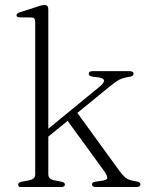

<svg xmlns="http://www.w3.org/2000/svg" viewBox="-20 -749 602 769"><path d="M63.5 0Q56.5 0 54.8 -2.8Q53 -5.5 53 -10Q53 -14.5 56.8 -17.2Q60.5 -20 68 -21.5L98 -27Q109 -29.5 115 -35Q121 -40.5 121 -51V-661.5Q121 -670.5 117.5 -674.8Q114 -679 105.5 -679L60 -679.5Q52.5 -679.5 49.2 -681.8Q46 -684 46 -687.5Q46 -691.5 49.2 -694.5Q52.5 -697.5 60 -700L128.5 -722Q139.5 -726 146.5 -727.5Q153.5 -729 158 -729Q166 -729 169.8 -724.8Q173.5 -720.5 173.5 -712V-51.5Q173.5 -41 179.5 -35Q185.5 -29 196.5 -27L225 -21.5Q240 -18.5 240 -10Q240 0 224.5 0ZM153.5 -217 381 -403.5Q398 -418 396.5 -427Q395 -436 375 -439L350.5 -442Q342 -443.5 338.8 -446.2Q335.5 -449 335.5 -454Q335.5 -459 339.5 -461.5Q343.5 -464 351 -464H499.5Q506.5 -464 510.8 -461.2Q515 -458.5 515 -453.5Q515 -449 511.2 -445.8Q507.5 -442.5 496.5 -441Q473 -437.5 458 -429.8Q443 -422 417.5 -401L156.5 -188ZM285.5 -302.5 459.5 -63Q476.5 -40.5 488.2 -33.5Q500 -26.5 526 -22.5Q535.5 -21 539 -17.8Q542.5 -14.5 542.5 -10Q542.5 -5.5 538.5 -2.8Q534.5 0 527.5 0H363.5Q356.5 0 352.5 -2.8Q348.5 -5.5 348.5 -10Q348.5 -14.5 351.8 -17.5Q355 -20.5 364 -21.5L387.5 -25Q408.5 -27.5 409.8 -36Q411 -44.5 394.5 -67.5L245 -273Z"/></svg>

Font: Fraunces ExtraLight
Style: Regular
Weight: 250
Version: Version 1.000;[b76b70a41]